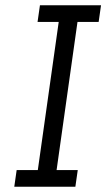

<svg xmlns="http://www.w3.org/2000/svg" viewBox="-20 -706 415 726"><path d="M34 0 43 -63H123L202 -623H122L131 -686H362L353 -623H273L194 -63H274L265 0Z"/></svg>

Font: Chivo ExtraLight
Style: Italic
Weight: 250
Italic angle: -8.05°
Designer: Hector Gatti
Foundry: Omnibus-Type
Version: Version 2.002